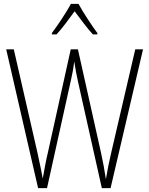

<svg xmlns="http://www.w3.org/2000/svg" viewBox="-20 -968 768 988"><path d="M384 -948H345C322 -905 275 -835 247 -798V-791H271C301 -823 337 -873 364 -910C393 -872 427 -824 458 -791H481V-798C459 -827 408 -903 384 -948ZM716 -714H676L552 -181C541 -135 533 -94 525 -46C517 -97 511 -130 500 -181L381 -714H344L226 -181C218 -149 208 -95 200 -49C195 -78 186 -121 173 -181L51 -714H12L176 0H222L344 -551C352 -586 357 -611 362 -652C369 -607 374 -581 382 -545L504 0H549Z"/></svg>

Font: Noto Sans Condensed ExtraLight
Style: Regular
Weight: 200
Width: 3
Designer: Monotype Design Team
Foundry: Monotype Imaging Inc.
Version: Version 2.013